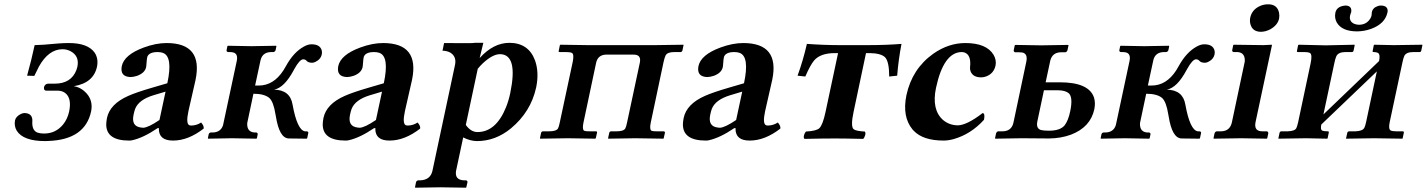

<svg xmlns="http://www.w3.org/2000/svg" viewBox="-20 -644 6636 893"><path d="M185.1 -22.9Q238.8 -22.9 273.4 -64.9Q293.5 -89.8 301.3 -124Q314.9 -187.5 282.7 -211.9Q269 -221.7 251 -222.2H196.3Q183.6 -222.2 184.6 -235.8Q185.1 -237.8 184.6 -238.8Q189 -253.4 203.1 -254.9H234.4Q311 -254.9 335.4 -318.4Q338.4 -326.2 339.8 -333Q350.6 -384.3 306.6 -406.7Q289.6 -415 271 -415Q206.1 -415 161.1 -334.5Q151.4 -316.4 139.6 -291L106 -292Q127 -367.7 141.1 -434.1Q169.4 -434.1 252.4 -441.9Q276.4 -443.8 300.3 -443.8Q388.7 -443.8 420.4 -398.9Q438.5 -371.6 431.2 -334Q415 -258.3 323.7 -243.2Q322.3 -242.7 321.8 -243.2Q356 -238.8 382.8 -209.5Q413.6 -174.8 403.8 -126Q375.5 6.3 203.1 11.7Q195.8 11.7 189.5 12.2Q88.9 12.2 58.1 -35.6Q44.9 -57.6 49.8 -84Q53.7 -102.1 76.7 -113.8Q85.4 -117.7 92.3 -118.2Q127.4 -118.2 130.4 -88.4Q130.4 -84.5 130.4 -81.1Q127.4 -36.6 155.3 -26.9Q168 -22.9 185.1 -22.9Z M719.2 -48.3 712.9 -47.9Q646.5 -2.9 594.7 8.3Q585.9 10.3 580.6 9.8Q473.6 9.8 474.1 -65.9Q474.6 -80.1 477.5 -95.2Q491.2 -160.2 576.2 -197.8Q613.3 -214.4 686.5 -235.8L758.3 -256.8Q785.2 -382.3 736.8 -398.4Q727.1 -401.9 711.9 -401.9Q672.9 -401.4 665 -379.4Q663.1 -373.5 660.6 -339.8Q660.2 -335 659.7 -332Q653.8 -304.7 618.2 -291.5Q602.5 -286.1 587.4 -285.6Q537.1 -287.1 546.4 -336.4Q557.6 -389.2 648.4 -422.9Q705.1 -443.8 754.9 -443.8Q924.8 -443.8 889.6 -273.4Q889.2 -271.5 889.2 -271L856.4 -127Q843.8 -68.4 860.8 -61.5Q865.2 -60.1 870.1 -60.1Q894.5 -60.5 915.5 -74.2Q929.7 -58.1 927.2 -45.9Q855.5 9.8 784.7 9.8Q718.8 9.8 718.8 -44.9Q719.2 -46.9 719.2 -48.3ZM750 -217.8 694.3 -201.2Q625 -180.2 608.4 -137.2Q604.5 -126.5 601.1 -109.9Q589.8 -56.2 636.2 -50.8Q641.1 -50.3 646 -49.8Q669.9 -50.8 721.7 -85.9Z M1019.5 -71.8 1081.1 -359.9Q1088.4 -395 1063.5 -400.4Q1056.2 -401.9 1046.9 -401.9H1040Q1033.2 -403.8 1033.7 -410.2L1037.6 -429.2L1040 -431.2Q1041 -431.2 1149.4 -429.2L1264.2 -431.2L1265.6 -429.2L1261.7 -410.2Q1258.8 -403.3 1252 -401.9H1242.7Q1202.1 -401.9 1192.4 -366.2Q1191.4 -362.8 1190.9 -359.9L1166.5 -246.1H1183.6Q1252.4 -246.1 1298.3 -316.9Q1304.7 -326.7 1310.1 -336.9Q1345.2 -400.9 1393.1 -427.2Q1412.1 -438 1428.7 -438Q1469.2 -438 1476.6 -408.7Q1478.5 -399.9 1476.6 -391.1Q1471.7 -367.7 1445.8 -355.5Q1437.5 -352.1 1431.2 -352.1Q1413.6 -352.5 1406.2 -360.8Q1400.9 -367.7 1390.6 -368.2Q1374 -368.2 1349.1 -323.2Q1347.2 -319.8 1346.2 -317.9Q1302.7 -236.3 1254.9 -227.1Q1329.6 -225.6 1340.8 -157.2Q1362.3 -39.1 1398.4 -33.2H1405.3Q1413.6 -33.2 1414.1 -26.4Q1414.1 -24.9 1413.6 -23.9L1408.7 -1L1406.2 1L1323.2 0Q1279.3 -1 1263.2 -102.5Q1262.7 -106.9 1261.2 -112.8Q1252 -170.9 1232.4 -188.5Q1209 -208 1158.7 -208L1129.9 -71.8Q1127.4 -30.3 1163.6 -27.8H1172.4Q1178.7 -25.9 1178.7 -20L1174.8 -1L1172.4 1Q1171.4 1 1058.6 -1L948.2 1L946.8 -1L950.7 -20Q953.6 -27.3 960.4 -27.8H967.3Q1006.8 -27.8 1017.6 -62.5Q1018.6 -67.4 1019.5 -71.8Z M1726.1 -48.3 1719.7 -47.9Q1653.3 -2.9 1601.6 8.3Q1592.8 10.3 1587.4 9.8Q1480.5 9.8 1481 -65.9Q1481.4 -80.1 1484.4 -95.2Q1498 -160.2 1583 -197.8Q1620.1 -214.4 1693.4 -235.8L1765.1 -256.8Q1792 -382.3 1743.7 -398.4Q1733.9 -401.9 1718.8 -401.9Q1679.7 -401.4 1671.9 -379.4Q1669.9 -373.5 1667.5 -339.8Q1667 -335 1666.5 -332Q1660.6 -304.7 1625 -291.5Q1609.4 -286.1 1594.2 -285.6Q1543.9 -287.1 1553.2 -336.4Q1564.5 -389.2 1655.3 -422.9Q1711.9 -443.8 1761.7 -443.8Q1931.6 -443.8 1896.5 -273.4Q1896 -271.5 1896 -271L1863.3 -127Q1850.6 -68.4 1867.7 -61.5Q1872.1 -60.1 1877 -60.1Q1901.4 -60.5 1922.4 -74.2Q1936.5 -58.1 1934.1 -45.9Q1862.3 9.8 1791.5 9.8Q1725.6 9.8 1725.6 -44.9Q1726.1 -46.9 1726.1 -48.3ZM1756.8 -217.8 1701.2 -201.2Q1631.8 -180.2 1615.2 -137.2Q1611.3 -126.5 1607.9 -109.9Q1596.7 -56.2 1643.1 -50.8Q1647.9 -50.3 1652.8 -49.8Q1676.8 -50.8 1728.5 -85.9Z M2202.1 -324.2 2146.5 -63Q2169.9 -29.8 2200.7 -29.8Q2286.6 -29.8 2333.5 -145Q2345.7 -175.8 2353 -210Q2390.6 -391.1 2305.7 -392.1Q2271 -392.1 2225.1 -349.1Q2212.4 -336.9 2202.1 -324.2ZM1991.2 150.9 2096.2 -341.8Q2104.5 -380.9 2074.2 -399.4Q2059.1 -407.7 2038.1 -408.2L2045.4 -443.8Q2070.3 -443.8 2112.3 -443.4Q2176.3 -442.4 2188 -444.8H2228L2210.9 -374Q2274.4 -444.3 2348.6 -444.8Q2438 -444.8 2468.3 -363.3Q2488.3 -307.6 2473.6 -236.8Q2448.7 -123.5 2356.4 -46.9Q2284.7 12.2 2197.8 12.2Q2166.5 11.7 2134.3 -4.9L2101.1 150.9Q2094.2 193.8 2139.6 194.8H2147.9Q2154.8 196.8 2154.3 203.1L2148.9 227.1L2147.5 229Q2146.5 229 2027.8 227.1L1911.6 229L1910.2 227.1L1915 203.1Q1918 195.8 1924.8 194.8H1933.6Q1981.4 193.4 1991.2 150.9Z M2643.1 -353Q2651.4 -391.1 2640.1 -397.9Q2631.8 -401.9 2612.3 -401.9H2582.5Q2578.6 -401.9 2578.1 -404.8Q2578.1 -406.2 2578.6 -407.2L2584 -434.1L2586.4 -436L2714.4 -434.1H2806.2H2932.1H3026.4L3158.7 -436L3159.2 -434.1L3153.8 -408.2Q3150.9 -402.8 3147.5 -401.9H3116.2Q3084 -401.9 3075.7 -386.2Q3070.8 -376.5 3065.9 -354L3006.8 -74.2Q3000 -42 3009.8 -36.1Q3017.6 -32.7 3038.1 -33.2H3068.8Q3072.8 -31.2 3072.8 -26.9L3066.9 -1L3065.9 1L2934.1 -1L2809.6 1L2808.1 -1L2814 -27.8Q2816.4 -32.2 2820.8 -33.2H2847.2Q2880.4 -33.2 2888.2 -46.4Q2892.6 -54.7 2896.5 -74.2L2955.6 -351.1Q2963.4 -386.7 2933.6 -389.6Q2929.2 -390.1 2922.9 -390.1H2801.8Q2763.7 -390.1 2753.9 -356.9Q2752.9 -353.5 2752.4 -351.1L2693.8 -74.2Q2687 -42 2696.8 -36.1Q2704.6 -32.7 2725.1 -33.2H2752Q2757.8 -33.2 2756.8 -26.9L2751 -1L2748.5 1L2621.1 -1L2492.7 1L2491.2 -1L2497.1 -27.8Q2499.5 -32.2 2503.9 -33.2H2533.7Q2566.9 -33.2 2575.2 -46.4Q2579.6 -54.7 2583.5 -74.2Z M3401.4 -48.3 3395 -47.9Q3328.6 -2.9 3276.9 8.3Q3268.1 10.3 3262.7 9.8Q3155.8 9.8 3156.2 -65.9Q3156.7 -80.1 3159.7 -95.2Q3173.3 -160.2 3258.3 -197.8Q3295.4 -214.4 3368.7 -235.8L3440.4 -256.8Q3467.3 -382.3 3418.9 -398.4Q3409.2 -401.9 3394 -401.9Q3355 -401.4 3347.2 -379.4Q3345.2 -373.5 3342.8 -339.8Q3342.3 -335 3341.8 -332Q3335.9 -304.7 3300.3 -291.5Q3284.7 -286.1 3269.5 -285.6Q3219.2 -287.1 3228.5 -336.4Q3239.7 -389.2 3330.6 -422.9Q3387.2 -443.8 3437 -443.8Q3606.9 -443.8 3571.8 -273.4Q3571.3 -271.5 3571.3 -271L3538.6 -127Q3525.9 -68.4 3543 -61.5Q3547.4 -60.1 3552.2 -60.1Q3576.7 -60.5 3597.7 -74.2Q3611.8 -58.1 3609.4 -45.9Q3537.6 9.8 3466.8 9.8Q3400.9 9.8 3400.9 -44.9Q3401.4 -46.9 3401.4 -48.3ZM3432.1 -217.8 3376.5 -201.2Q3307.1 -180.2 3290.5 -137.2Q3286.6 -126.5 3283.2 -109.9Q3272 -56.2 3318.4 -50.8Q3323.2 -50.3 3328.1 -49.8Q3352.1 -50.8 3403.8 -85.9Z M3819.3 -122.1 3877.9 -397H3862.8Q3795.4 -397 3766.1 -362.3Q3748 -340.3 3725.6 -288.1L3689.5 -292Q3715.3 -362.8 3732.9 -439.9Q3812 -434.1 3887.7 -434.1H4013.7Q4101.6 -434.1 4172.9 -439.9Q4158.7 -366.2 4152.8 -292Q4151.9 -292 4115.7 -288.1Q4115.7 -358.9 4095.7 -378.4Q4075.7 -396.5 4024.9 -397H4007.8L3949.7 -122.1Q3936 -57.1 3949.7 -43.5Q3960.9 -34.2 4002.4 -32.2Q4009.3 -23.9 3999.5 -4.4Q3997.1 0 3995.1 2Q3909.2 0 3863.8 0Q3805.2 0 3721.2 2Q3714.4 -6.3 3723.6 -25.4Q3726.1 -29.8 3728.5 -32.2Q3777.8 -34.7 3791.5 -48.3Q3807.1 -64.9 3819.3 -122.1Z M4556.6 -86.9Q4496.1 -20 4415.5 2.9Q4390.1 9.8 4369.1 9.8Q4272.5 9.8 4229 -36.6Q4226.1 -39.6 4224.1 -42Q4175.3 -101.1 4195.8 -201.2Q4222.2 -324.2 4321.3 -394.5Q4392.1 -443.8 4469.7 -443.8Q4567.9 -443.8 4601.1 -389.2Q4615.2 -364.7 4610.4 -339.8Q4602.5 -302.2 4566.9 -288.6Q4555.2 -284.2 4543.5 -284.2Q4504.9 -284.2 4494.1 -312.5Q4490.7 -321.8 4491.7 -331.1Q4498.5 -389.6 4464.4 -400.4Q4458 -401.9 4451.7 -401.9Q4368.7 -399.9 4333.5 -235.8Q4312 -133.8 4366.2 -85.9Q4395 -61.5 4435.1 -61Q4477.5 -62 4550.3 -118.2Q4562.5 -116.7 4556.6 -86.9Z M4957.5 -126Q4971.2 -190.9 4951.2 -210Q4935.1 -223.6 4902.3 -224.1H4835.4L4804.7 -79.1Q4797.9 -45.9 4822.3 -39.1Q4835 -36.1 4858.4 -36.1Q4910.6 -36.1 4931.2 -60.5Q4948.2 -82 4957.5 -126ZM4694.3 -77.1 4753.4 -356.9Q4761.2 -394.5 4734.4 -399.9Q4727.5 -400.9 4720.2 -400.9H4701.2Q4694.3 -402.8 4694.8 -410.2L4699.7 -433.1L4702.1 -435.1Q4703.1 -435.1 4822.8 -433.1L4948.2 -435.1L4949.7 -433.1L4944.8 -410.2Q4941.9 -402.3 4935.1 -400.9H4916Q4875.5 -400.9 4865.2 -363.3Q4864.3 -359.9 4863.8 -356.9L4843.3 -261.2H4909.2Q5044.9 -261.2 5068.4 -189.9Q5075.7 -165.5 5069.8 -136.2Q5051.8 -52.2 4960.9 -17.6Q4914.6 -0.5 4858.9 0L4731 -1L4609.4 1L4607.9 -1L4612.8 -23.9Q4616.2 -32.2 4622.6 -33.2H4641.6Q4681.2 -33.2 4691.9 -67.4Q4693.4 -72.8 4694.3 -77.1Z M5171.9 -71.8 5233.4 -359.9Q5240.7 -395 5215.8 -400.4Q5208.5 -401.9 5199.2 -401.9H5192.4Q5185.5 -403.8 5186 -410.2L5189.9 -429.2L5192.4 -431.2Q5193.4 -431.2 5301.8 -429.2L5416.5 -431.2L5418 -429.2L5414.1 -410.2Q5411.1 -403.3 5404.3 -401.9H5395Q5354.5 -401.9 5344.7 -366.2Q5343.8 -362.8 5343.3 -359.9L5318.8 -246.1H5335.9Q5404.8 -246.1 5450.7 -316.9Q5457 -326.7 5462.4 -336.9Q5497.6 -400.9 5545.4 -427.2Q5564.5 -438 5581.1 -438Q5621.6 -438 5628.9 -408.7Q5630.9 -399.9 5628.9 -391.1Q5624 -367.7 5598.1 -355.5Q5589.8 -352.1 5583.5 -352.1Q5565.9 -352.5 5558.6 -360.8Q5553.2 -367.7 5543 -368.2Q5526.4 -368.2 5501.5 -323.2Q5499.5 -319.8 5498.5 -317.9Q5455.1 -236.3 5407.2 -227.1Q5481.9 -225.6 5493.2 -157.2Q5514.6 -39.1 5550.8 -33.2H5557.6Q5565.9 -33.2 5566.4 -26.4Q5566.4 -24.9 5565.9 -23.9L5561 -1L5558.6 1L5475.6 0Q5431.6 -1 5415.5 -102.5Q5415 -106.9 5413.6 -112.8Q5404.3 -170.9 5384.8 -188.5Q5361.3 -208 5311 -208L5282.2 -71.8Q5279.8 -30.3 5315.9 -27.8H5324.7Q5331.1 -25.9 5331.1 -20L5327.1 -1L5324.7 1Q5323.7 1 5210.9 -1L5100.6 1L5099.1 -1L5103 -20Q5106 -27.3 5112.8 -27.8H5119.6Q5159.2 -27.8 5169.9 -62.5Q5170.9 -67.4 5171.9 -71.8Z M5896 -434.1 5819.8 -77.1Q5811.5 -37.6 5843.3 -33.7Q5848.6 -33.2 5853.5 -33.2H5872.6Q5878.9 -31.2 5878.9 -23.9L5874 -1L5871.6 1Q5870.6 1 5752 -1L5625.5 1L5624 -1L5628.9 -23.9Q5632.3 -32.2 5638.7 -33.2H5657.7Q5698.2 -33.2 5708.5 -70.8Q5709.5 -74.2 5710 -77.1L5769.5 -357.9Q5772 -399.4 5735.8 -401.9H5717.3Q5710.4 -403.8 5710.9 -410.2L5715.8 -434.1L5718.3 -436Q5719.2 -436 5856.9 -434.1L5894.5 -436ZM5794.9 -562Q5803.2 -600.1 5841.8 -616.7Q5858.4 -624 5878.4 -624Q5919.9 -624 5928.7 -585.9Q5931.6 -571.8 5929.2 -558.1Q5922.9 -527.3 5888.2 -507.8Q5867.2 -496.6 5845.2 -496.1Q5804.7 -496.1 5795.4 -532.7Q5792 -547.4 5794.9 -562Z M6146.5 -433.1 6279.3 -436 6280.8 -434.1 6275.4 -408.2Q6273.9 -402.3 6268.1 -401.9H6237.8Q6204.6 -401.9 6195.3 -382.3Q6190.4 -371.6 6186 -350.1L6135.3 -111.8L6394 -359.9Q6400.9 -391.6 6388.2 -398.4Q6380.4 -401.9 6369.1 -401.9Q6364.3 -401.9 6363.8 -404.8Q6363.8 -406.2 6364.3 -407.2L6369.6 -434.1L6372.1 -436Q6373 -436 6462.9 -434.1L6595.2 -436L6595.7 -434.1L6590.3 -408.2Q6588.9 -402.3 6583 -401.9H6553.2Q6521 -401.9 6511.7 -384.3Q6506.8 -374 6502 -350.1L6443.8 -77.1Q6436.5 -43.5 6448.2 -37.1Q6456.5 -33.2 6474.6 -33.2H6504.4Q6510.3 -33.2 6509.3 -26.9L6503.9 -1L6502.4 1Q6501.5 1 6370.6 -1L6240.2 1L6240.7 -1L6246.6 -27.8Q6249 -32.2 6253.4 -33.2H6283.7Q6317.4 -34.2 6325.7 -49.8Q6330.1 -58.6 6334 -77.1L6383.8 -312L6125.5 -64.9Q6120.1 -40.5 6130.9 -36.1Q6139.2 -33.2 6155.8 -33.2Q6161.6 -33.2 6160.2 -26.9L6154.8 -1L6153.3 1Q6152.3 1 6054.7 -1L5926.3 1L5925.8 -1L5931.6 -27.8Q5934.1 -31.7 5937.5 -33.2H5968.8Q6002 -34.2 6009.3 -47.9Q6013.2 -56.2 6017.6 -75.2L6075.7 -349.1Q6084.5 -390.1 6072.8 -397.5Q6064.5 -401.9 6046.9 -401.9H6017.1Q6012.2 -401.9 6011.7 -404.8Q6011.7 -406.2 6012.2 -407.2L6017.6 -434.1L6021 -436ZM6433.1 -585.9Q6421.9 -533.7 6357.4 -509.8Q6325.7 -498.5 6292.5 -498Q6221.2 -498 6197.3 -539.6Q6186 -560.1 6190.9 -585Q6196.3 -609.4 6224.1 -616.2Q6231 -617.7 6236.8 -618.2Q6264.2 -618.2 6265.1 -595.7Q6265.1 -591.3 6264.6 -587.9Q6264.6 -586.9 6263.7 -585Q6262.2 -581.5 6261.7 -580.1Q6260.3 -577.1 6259.3 -571.8Q6253.4 -543.9 6279.8 -532.7Q6289.6 -529.3 6299.8 -528.8Q6335.9 -528.8 6353.5 -558.1Q6357.4 -564.9 6358.9 -570.8Q6359.9 -577.1 6359.9 -580.1Q6359.4 -582 6360.4 -586.9Q6364.7 -608.4 6389.6 -616.2Q6396.5 -618.2 6401.9 -618.2Q6434.1 -618.2 6434.1 -592.8Q6433.6 -588.9 6433.1 -585.9Z"/></svg>

Font: Linux Libertine Slanted O
Style: Bold Slanted
Weight: 700
Designer: Philipp H. Poll
Foundry: Philipp H. Poll
Version: Version 5.0.0